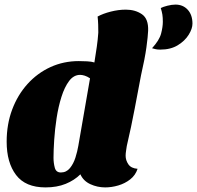

<svg xmlns="http://www.w3.org/2000/svg" viewBox="-20 -796 858 836"><path d="M678 -580Q665 -580 657 -582Q649 -584 642 -586Q674 -621 681.5 -650Q689 -679 689 -701Q689 -720 687 -732.5Q685 -745 680 -761Q689 -766 708.5 -771Q728 -776 744 -776Q777 -776 797.5 -753.5Q818 -731 818 -693Q818 -671 801.5 -644.5Q785 -618 754 -599Q723 -580 678 -580ZM178 20Q91 20 50 -34Q9 -88 9 -179Q9 -255 33 -319Q57 -383 100 -430.5Q143 -478 200 -504Q257 -530 323 -530Q339 -530 359 -529Q379 -528 391 -524Q397 -561 401.5 -592.5Q406 -624 408 -654Q408 -672 407.5 -689Q407 -706 405 -724Q429 -737 462.5 -745.5Q496 -754 528 -754Q569 -754 598 -734Q627 -714 625 -662Q624 -637 617.5 -589.5Q611 -542 594 -468Q581 -400 566.5 -323Q552 -246 532 -160Q531 -152 529 -140Q527 -128 527 -118Q527 -98 539 -80.5Q551 -63 579 -61Q570 -33 547 -15Q524 3 495 11.5Q466 20 438 20Q404 20 373.5 6Q343 -8 330 -37Q304 -11 266 4.5Q228 20 178 20ZM245 -45Q269 -45 284.5 -64Q300 -83 308.5 -110Q317 -137 321 -161L372 -455Q360 -463 349 -466.5Q338 -470 329 -470Q301 -470 281 -443.5Q261 -417 247.5 -374Q234 -331 226.5 -282Q219 -233 216 -187Q213 -141 213 -109Q213 -87 218.5 -66Q224 -45 245 -45Z"/></svg>

Font: Sansita Swashed Black
Style: Regular
Weight: 900
Designer: Pablo Cosgaya
Foundry: Omnibus-Type
Version: Version 1.003; ttfautohint (v1.8.3)